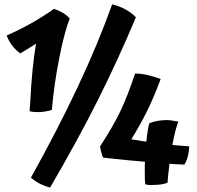

<svg xmlns="http://www.w3.org/2000/svg" viewBox="-20 -813 891 870"><path d="M215 -315Q199 -310 183.5 -307.5Q168 -305 151 -305Q138 -305 130 -306Q122 -307 114 -309Q115 -324 116 -336.5Q117 -349 118 -365Q121 -430 127.5 -495.5Q134 -561 143 -615Q124 -603 106.5 -592Q89 -581 72 -571Q50 -587 35.5 -606Q21 -625 10 -652Q69 -678 123 -708.5Q177 -739 225 -773Q248 -765 265.5 -754.5Q283 -744 296 -729Q272 -669 248.5 -550Q225 -431 215 -315ZM488 -793Q517 -787 545.5 -772Q574 -757 596 -735Q515 -542 424.5 -361.5Q334 -181 207 37Q184 31 163.5 21Q143 11 120 -8Q239 -221 332 -418.5Q425 -616 488 -793ZM739 15Q727 20 710.5 22.5Q694 25 674 25Q665 26 658 25.5Q651 25 638 22Q637 13 636.5 1Q636 -11 636 -36Q636 -54 636 -63Q636 -72 637 -80Q535 -89 500.5 -93Q466 -97 447 -99Q442 -109 438 -127Q434 -145 433 -149Q492 -239 526 -310.5Q560 -382 592 -480Q616 -480 642.5 -474.5Q669 -469 708 -455Q679 -376 647 -311Q615 -246 575 -182Q603 -177 617 -175Q631 -173 643 -171Q645 -193 648.5 -215Q652 -237 656 -254Q671 -261 689.5 -264.5Q708 -268 733 -269Q744 -269 758.5 -267Q773 -265 788 -262Q782 -247 775 -220.5Q768 -194 761 -156Q786 -154 804 -152.5Q822 -151 837 -150Q837 -128 831 -104.5Q825 -81 815 -67Q812 -67 808.5 -67.5Q805 -68 796 -68Q778 -69 768 -69.5Q758 -70 748 -71Q745 -50 743 -28.5Q741 -7 739 15Z"/></svg>

Font: Atma SemiBold
Style: Regular
Weight: 600
Designer: Gregori Vincens, Jeremie Hornus, Riccardo Olocco, Yoann Minet.
Foundry: black foundry
Version: Version 1.102;PS 1.100;hotconv 1.0.86;makeotf.lib2.5.63406